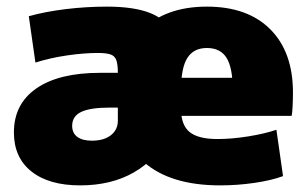

<svg xmlns="http://www.w3.org/2000/svg" viewBox="-20 -550 931 580"><path d="M258 -125Q282 -125 299.5 -132.5Q317 -140 326.5 -153.5Q336 -167 336 -185V-225H312Q253 -225 225.5 -212Q198 -199 198 -170Q198 -148 213.5 -136.5Q229 -125 258 -125ZM222 10Q128 10 75 -32Q22 -74 22 -150Q22 -236 90 -283Q158 -330 282 -330H336Q336 -355 331.5 -368Q327 -381 314 -385.5Q301 -390 276 -390Q233 -390 182 -382.5Q131 -375 87 -361L67 -501Q117 -515 179 -522.5Q241 -530 303 -530Q385 -530 434 -510.5Q483 -491 505 -447Q527 -403 527 -330V-310Q527 -212 489.5 -140Q452 -68 384 -29Q316 10 222 10ZM645 10Q495 10 415 -60Q335 -130 335 -260Q335 -386 407 -458Q479 -530 605 -530Q728 -530 796.5 -461.5Q865 -393 865 -270Q865 -252 864 -230Q863 -208 861 -200H445V-315H706L683 -280Q683 -345 664.5 -375Q646 -405 605 -405Q565 -405 546 -375Q527 -345 527 -280V-220Q527 -172 553 -151Q579 -130 637 -130Q680 -130 730 -138Q780 -146 815 -158L835 -18Q800 -5 748.5 2.5Q697 10 645 10Z"/></svg>

Font: M PLUS 1 Black
Style: Regular
Weight: 900
Designer: Coji Morishita
Foundry: UNDERFOREST DESIGN
Version: Version 1.001